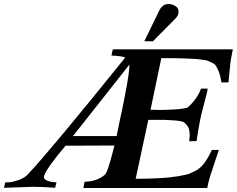

<svg xmlns="http://www.w3.org/2000/svg" viewBox="-58 -938 1182 958"><path d="M1104 -692Q1099 -669 1096 -652Q1093 -635 1091.5 -623Q1090 -611 1087.5 -583.5Q1085 -556 1082 -527H1047Q1041 -564 1031 -586.5Q1021 -609 1015.5 -615Q1010 -621 993.5 -628Q977 -635 976 -636L958 -639Q940 -642 924 -643.5Q908 -645 861 -646.5Q814 -648 747 -648Q722 -525 693 -390H710Q728 -389 754 -389.5Q780 -390 806.5 -391.5Q833 -393 854 -396Q875 -399 880 -403Q927 -446 945 -496H978Q979 -496 975.5 -480Q972 -464 963 -430Q954 -396 948 -373Q941 -345 935 -310Q929 -275 926 -255Q923 -235 922 -234L886 -233Q886 -237 887.5 -249Q889 -261 888.5 -268.5Q888 -276 886.5 -287Q885 -298 878.5 -308Q872 -318 861 -327Q853 -334 808.5 -337.5Q764 -341 723 -340H682L619 -46Q673 -46 716.5 -48Q760 -50 788 -53Q816 -56 833 -59Q850 -62 865 -65.5Q880 -69 884 -70Q887 -72 899.5 -77.5Q912 -83 918 -86Q924 -89 936.5 -98.5Q949 -108 957.5 -119Q966 -130 977.5 -148.5Q989 -167 999 -190H1034Q1023 -156 1009.5 -116.5Q996 -77 989 -54Q982 -31 976 0Q975 0 667 0Q359 0 358 0L364 -31Q429 -33 466 -67Q481 -82 513 -212L269 -211Q181 -107 163 -64Q156 -47 174.5 -38Q193 -29 224 -28L217 -1Q154 -6 107 -6L-38 -1L-32 -28Q-24 -28 -10.5 -28.5Q3 -29 33 -39Q63 -49 81 -68Q194 -188 567 -651Q553 -658 498 -661L505 -692H654Q804 -692 954 -692ZM588 -616 306 -259H524Q527 -275 531 -294Q535 -313 537 -324Q539 -335 540 -338Q540 -339 546.5 -368Q553 -397 559 -428Q565 -459 572 -496.5Q579 -534 583.5 -566.5Q588 -599 588 -616ZM833 -881Q833 -875 831.5 -869.5Q830 -864 828.5 -860.5Q827 -857 822.5 -851.5Q818 -846 816 -844Q814 -842 807.5 -835.5Q801 -829 800 -828L705 -732H662L734 -880Q751 -918 782 -918Q801 -918 817 -908Q833 -898 833 -881Z"/></svg>

Font: GFS Artemisia
Style: Bold Italic
Weight: 700
Italic angle: -12°
Designer: Designed by Takis Katsoulidis and George D. Matthiopoulos.
Foundry: Designed by Takis Katsoulidis and George D. Matthiopoulos.
Version: Version 1.0